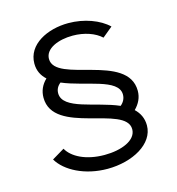

<svg xmlns="http://www.w3.org/2000/svg" viewBox="-94 -684 705 765"><g transform="rotate(-15 259.0 -302.0)"><path d="M421.9 -199.7C441.9 -219.7 453.6 -243.2 453.6 -271C453.6 -427.2 144.5 -383.3 144.5 -484.9C144.5 -527.8 200.2 -550.3 259.3 -550.3C307.6 -550.3 351.1 -534.7 376.5 -510.7L418.5 -545.4C383.3 -579.6 320.8 -603 255.4 -603C169.4 -603 83.5 -561 83.5 -481.9C83.5 -452.1 95.7 -429.7 114.7 -412.6C93.8 -392.6 83.5 -368.7 83.5 -341.3C83.5 -186.5 392.6 -230 392.6 -128.9C392.6 -83 330.1 -58.1 260.3 -58.1C183.1 -58.1 128.4 -87.4 107.9 -124.5L56.6 -93.8C86.9 -42 164.6 -1.5 257.3 -1.5C360.8 -1.5 453.1 -52.2 453.1 -128.4C453.1 -158.7 440.9 -181.6 421.9 -199.7ZM144.5 -343.3C144.5 -358.9 151.4 -372.1 164.6 -382.3C256.3 -342.8 392.6 -338.4 392.6 -272C392.6 -255.9 385.7 -241.7 372.1 -230.5C280.8 -270.5 144.5 -274.9 144.5 -343.3Z"/></g></svg>

Font: Now Medium
Style: Regular
Weight: 500
Designer: Alfredo Marco Pradil
Foundry: Alfredo Marco Pradil
Version: Version 1.200;hotconv 1.0.109;makeotfexe 2.5.65596